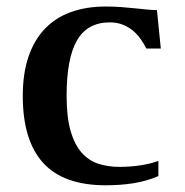

<svg xmlns="http://www.w3.org/2000/svg" viewBox="-20 -549 560 580"><path d="M340.3 -44.9Q374 -44.9 404.5 -49.6Q435.1 -54.2 458.5 -63V-17.1Q424.8 -2.4 385.3 4.2Q345.7 10.7 299.3 10.7Q171.9 10.7 110.4 -56.9Q48.8 -124.5 48.8 -259.3Q48.8 -326.7 65.9 -377.2Q83 -427.7 115.2 -461.7Q147.5 -495.6 194.1 -512.5Q240.7 -529.3 299.3 -529.3Q324.7 -529.3 346.7 -527.6Q368.7 -525.9 387.7 -523.9Q406.7 -522 423.3 -520.3Q439.9 -518.6 454.1 -518.6L465.8 -402.3H421.9Q414.6 -417.5 404.5 -431.6Q394.5 -445.8 381.1 -456.8Q367.7 -467.8 350.6 -474.6Q333.5 -481.4 311.5 -481.4Q244.1 -481.4 212.6 -427Q181.2 -372.6 181.2 -259.3Q181.2 -194.8 193.4 -153.1Q205.6 -111.3 227.1 -87.4Q248.5 -63.5 277.6 -54.2Q306.6 -44.9 340.3 -44.9Z"/></svg>

Font: Arian AMU Serif
Style: Bold
Weight: 700
Designer: Ruben Hakobyan (Tarumian)
Foundry: Ruben Hakobyan (Tarumian)
Version: Version 1.002